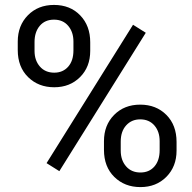

<svg xmlns="http://www.w3.org/2000/svg" viewBox="-20 -741 772 771"><path d="M51.3 -574.2Q51.3 -638.2 92 -679.7Q132.8 -721.2 196.8 -721.2Q261.7 -721.2 302 -679.4Q342.3 -637.7 342.3 -571.3V-536.6Q342.3 -472.2 301.5 -431.4Q260.7 -390.6 197.8 -390.6Q134.3 -390.6 92.8 -431.4Q51.3 -472.2 51.3 -540ZM118.7 -536.6Q118.7 -498.5 140.1 -473.9Q161.6 -449.2 197.8 -449.2Q232.4 -449.2 253.7 -473.1Q274.9 -497.1 274.9 -538.6V-574.2Q274.9 -612.3 253.9 -637.2Q232.9 -662.1 196.8 -662.1Q160.6 -662.1 139.6 -637.2Q118.7 -612.3 118.7 -572.3ZM397.5 -174.3Q397.5 -238.3 438.2 -279.5Q479 -320.8 543 -320.8Q606.9 -320.8 647.9 -279.8Q689 -238.8 689 -170.9V-136.2Q689 -72.3 648.2 -31Q607.4 10.3 543.9 10.3Q480.5 10.3 439 -30.5Q397.5 -71.3 397.5 -139.2ZM464.8 -136.2Q464.8 -97.7 486.3 -73Q507.8 -48.3 543.9 -48.3Q579.1 -48.3 600.1 -72.5Q621.1 -96.7 621.1 -138.2V-174.3Q621.1 -212.9 599.9 -237.3Q578.6 -261.7 543 -261.7Q508.3 -261.7 486.6 -237.5Q464.8 -213.4 464.8 -172.4ZM218.3 -53.7 167 -85.9 514.2 -641.6 565.4 -609.4Z"/></svg>

Font: RobotoDraft
Style: Regular
Weight: 400
Version: Version 2.001101; 2014